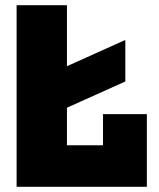

<svg xmlns="http://www.w3.org/2000/svg" viewBox="-20 -720 612 740"><path d="M125 -254V-414L463 -566V-406ZM44 0V-700H238V-160H377V-280H546V0Z"/></svg>

Font: Tektur ExtraBold
Style: Regular
Weight: 800
Designer: Adam Jagosz
Foundry: Adam Jagosz
Version: Version 1.005;gftools[0.9.30]